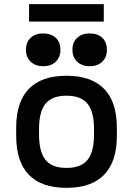

<svg xmlns="http://www.w3.org/2000/svg" viewBox="-20 -895 640 925"><path d="M300 10Q180 10 119 -53Q58 -116 58 -240V-280Q58 -404 119 -467Q180 -530 300 -530Q420 -530 481.5 -467Q543 -404 543 -280V-240Q543 -116 481.5 -53Q420 10 300 10ZM300 -86Q370 -86 401.5 -124.5Q433 -163 433 -248V-273Q433 -357 401.5 -395.5Q370 -434 300 -434Q231 -434 199.5 -395.5Q168 -357 168 -273V-248Q168 -163 199.5 -124.5Q231 -86 300 -86ZM188 -576Q151 -576 128 -597.5Q105 -619 105 -655Q105 -692 128 -713Q151 -734 188 -734Q226 -734 248.5 -713Q271 -692 271 -655Q271 -619 248.5 -597.5Q226 -576 188 -576ZM412 -576Q375 -576 352 -597.5Q329 -619 329 -655Q329 -692 352 -713Q375 -734 412 -734Q450 -734 472.5 -713Q495 -692 495 -655Q495 -619 472.5 -597.5Q450 -576 412 -576ZM120 -791V-875H480V-791Z"/></svg>

Font: M PLUS Code Latin Expanded Medium
Style: Regular
Weight: 500
Width: 7
Designer: Coji Morishita
Foundry: UNDERFOREST DESIGN
Version: Version 1.002; ttfautohint (v1.8.3)